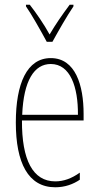

<svg xmlns="http://www.w3.org/2000/svg" viewBox="-20 -783 420 813"><path d="M178 -606H202C228 -653 262 -713 291 -756V-763H275C241 -717 216 -681 190 -637C166 -681 132 -730 106 -763H90V-756C112 -725 151 -656 178 -606ZM195 -537C94 -537 47 -429 47 -264C47 -94 99 10 214 10C255 10 290 -3 318 -22V-52C283 -27 249 -15 214 -15C119 -15 72 -106 73 -273H334V-301C334 -421 300 -537 195 -537ZM195 -512C278 -512 311 -414 310 -297H74C80 -442 125 -512 195 -512Z"/></svg>

Font: Noto Sans Armenian ExtraCondensed Thin
Style: Regular
Weight: 100
Width: 2
Designer: Monotype Design Team
Foundry: Monotype Imaging Inc.
Version: Version 2.008